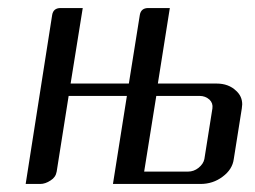

<svg xmlns="http://www.w3.org/2000/svg" viewBox="-20 -458 636 478"><path d="M43.9 0 109.9 -420.9Q112.8 -438 130.9 -438H186L155.8 -250H300.8L328.1 -420.9Q331.1 -438 349.1 -438H402.8L373 -250H519Q549.3 -250 567.9 -231.9Q583 -218.3 583 -198.2Q583 -194.8 582 -188L562 -62Q558.6 -36.1 534.2 -18.1Q510.3 0 479 0H261.2L295.9 -219.2H150.9L121.1 -30.8Q118.7 -16.6 106 -8.8Q92.8 0 80.1 0ZM338.9 -30.8H448.2Q462.4 -30.8 474.1 -40Q486.3 -49.8 488.8 -62L508.8 -188Q510.7 -201.2 501.5 -210Q491.2 -219.2 477.1 -219.2H369.1Z"/></svg>

Font: Hhenum
Style: Italic
Weight: 400
Designer: T. Christopher White
Version: Version 1.0